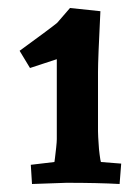

<svg xmlns="http://www.w3.org/2000/svg" viewBox="-20 -907 334 480"><path d="M283 -498 279 -447Q225 -450 146 -450L60 -447L57 -495L116 -502Q116 -501 117.5 -512.5Q119 -524 120.5 -538.5Q122 -553 122 -559V-759L55 -737L29 -780Q110 -839 123 -850L155 -887L231 -879Q225 -759 225 -727V-579Q225 -572 225.5 -564Q226 -556 226.5 -548.5Q227 -541 227.5 -534Q228 -527 229 -521Q230 -515 230.5 -510.5Q231 -506 232 -504V-502Z"/></svg>

Font: Andada
Style: Bold
Weight: 700
Designer: Carolina Giovagnoli
Foundry: Carolina Giovagnoli
Version: Version 1.003